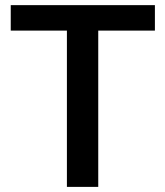

<svg xmlns="http://www.w3.org/2000/svg" viewBox="-20 -731 647 751"><path d="M585.9 -611.3H364.3V0H241.7V-611.3H22V-710.9H585.9Z"/></svg>

Font: Vazir Medium
Style: Medium
Weight: 500
Designer: Saber Rastikerdar
Foundry: Saber Rastikerdar
Version: Version 30.0.0